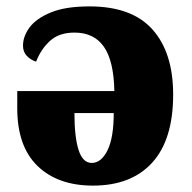

<svg xmlns="http://www.w3.org/2000/svg" viewBox="-20 -571 602 601"><path d="M271 10Q161 10 97.5 -51.5Q34 -113 34 -232V-286H338Q336 -381 305 -425Q274 -469 213 -469Q165 -469 136.5 -443Q108 -417 93 -378Q75 -384 63.5 -396.5Q52 -409 52 -428Q52 -457 72.5 -485Q93 -513 139 -532Q185 -551 260 -551Q393 -551 457.5 -478.5Q522 -406 522 -275Q522 -134 456.5 -62Q391 10 271 10ZM267 -61Q297 -61 316.5 -100.5Q336 -140 336 -217H213Q213 -142 226 -101.5Q239 -61 267 -61Z"/></svg>

Font: Noto Serif SemiCondensed Black
Style: Regular
Weight: 900
Width: 4
Designer: Monotype Design Team
Foundry: Monotype Imaging Inc.
Version: Version 2.014; ttfautohint (v1.8.4.7-5d5b)